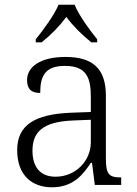

<svg xmlns="http://www.w3.org/2000/svg" viewBox="-20 -786 582 816"><path d="M132 -619V-606H157C200 -641 232 -674 262 -714C292 -674 325 -641 368 -606H393V-619C362 -657 315 -721 297 -766H229C210 -721 163 -657 132 -619ZM201 10C291 10 333 -44 366 -94H371L383 0H495V-32H491C442 -32 430 -48 430 -112V-379C430 -491 378 -544 258 -544C152 -544 95 -502 95 -446C95 -406 114 -391 151 -391C151 -460 169 -506 256 -506C352 -506 366 -450 366 -372V-310L283 -307C127 -301 53 -254 53 -148C53 -40 117 10 201 10ZM216 -35C148 -35 118 -80 118 -145C118 -224 160 -269 292 -274L366 -277V-181C366 -105 304 -35 216 -35Z"/></svg>

Font: Noto Serif Ethiopic Light
Style: Regular
Weight: 300
Designer: Monotype Design Team
Foundry: Monotype Imaging Inc.
Version: Version 2.102